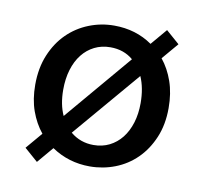

<svg xmlns="http://www.w3.org/2000/svg" viewBox="-66 -589 732 689"><g transform="rotate(10 300.0 -244.5)"><path d="M300 12Q223 12 161 -30L111 29L62 -14L113 -74Q87 -106 72 -148Q57 -190 57 -243Q57 -304 77 -352Q97 -400 130.5 -433Q164 -466 208 -483.5Q252 -501 300 -501Q379 -501 439 -459L489 -518L538 -475L487 -415Q513 -383 528 -340Q543 -297 543 -243Q543 -183 523 -135.5Q503 -88 469.5 -55Q436 -22 392 -5Q348 12 300 12ZM159 -243Q159 -189 177 -150L383 -393Q349 -422 300 -422Q268 -422 242 -409Q216 -396 197.5 -372.5Q179 -349 169 -316Q159 -283 159 -243ZM300 -66Q332 -66 358 -79Q384 -92 402.5 -115.5Q421 -139 431 -171.5Q441 -204 441 -243Q441 -298 423 -339L216 -96Q252 -66 300 -66Z"/></g></svg>

Font: SauceCodePro Nerd Font Mono
Style: Regular
Weight: 500
Monospace: yes
Designer: Paul D. Hunt, Teo Tuominen
Foundry: Adobe Systems Incorporated
Version: Version 2.030;PS 1.000;hotconv 16.6.51;makeotf.lib2.5.65220;